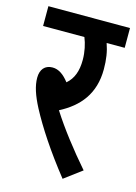

<svg xmlns="http://www.w3.org/2000/svg" viewBox="-101 -678 533 750"><g transform="rotate(15 165.0 -303.5)"><path d="M299 -38C240 -106 185 -177 145 -240C222 -280 273 -340 273 -440C273 -479 268 -511 257 -542H330V-622H0V-542H167C177 -518 184 -486 184 -454C184 -409 172 -376 145 -353C124 -380 103 -395 78 -395C47 -395 30 -374 30 -341C30 -308 42 -272 66 -226C102 -158 155 -77 228 15Z"/></g></svg>

Font: Noto Sans Devanagari ExtraCondensed Medium
Style: Regular
Weight: 500
Width: 2
Designer: Jelle Bosma - Monotype Design Team
Foundry: Monotype Imaging Inc.
Version: Version 2.004